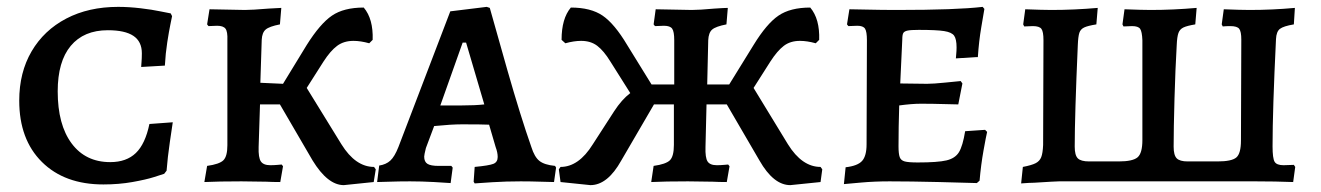

<svg xmlns="http://www.w3.org/2000/svg" viewBox="-20 -528 3845 559"><path d="M36 -235Q36 -317 72 -378.5Q108 -440 173 -474Q238 -508 324 -508Q355 -508 389 -504Q423 -500 446.5 -495Q470 -490 477 -489L481 -481Q480 -476 476 -456.5Q472 -437 467 -405Q462 -373 460 -337L391 -333Q391 -336 392 -347Q393 -358 393 -373Q393 -407 368.5 -423.5Q344 -440 294 -440Q224 -440 186 -394.5Q148 -349 148 -262Q148 -165 188.5 -110.5Q229 -56 301 -56Q348 -56 375.5 -82.5Q403 -109 415 -167L483 -172Q481 -159 474.5 -114.5Q468 -70 465 -31L458 -22Q452 -20 428.5 -12.5Q405 -5 365.5 2Q326 9 281 9Q168 9 102 -56.5Q36 -122 36 -235Z M1074 -35 1068 2 981 11Q934 11 890 -61L795 -224H737L733 -100Q732 -69 739.5 -58Q747 -47 767 -47Q778 -47 788.5 -48Q799 -49 800 -49L804 -44L796 2Q773 2 755 1L683 0Q617 0 575 2L583 -45Q619 -50 630.5 -61.5Q642 -73 642 -105V-411Q643 -436 636.5 -444.5Q630 -453 612 -453L587 -452L583 -457L590 -501L693 -499Q714 -499 762 -503L799 -505L795 -457Q764 -451 753.5 -442Q743 -433 742 -412L738 -287L804 -284L873 -397Q912 -459 946.5 -482.5Q981 -506 1039 -506Q1067 -473 1065 -412L1055 -402Q1030 -409 1009 -409Q981 -409 961.5 -394.5Q942 -380 922 -349L873 -272L974 -108Q1015 -42 1069 -42Z M1359 1 1362 -42Q1404 -46 1416.5 -51Q1429 -56 1429 -71Q1429 -84 1423 -100L1404 -165Q1383 -166 1325 -166Q1294 -166 1244 -161L1220 -97Q1215 -77 1215 -72Q1215 -57 1224.5 -51Q1234 -45 1257 -45H1294L1298 -40L1292 5Q1281 4 1244 2Q1207 0 1174 0Q1141 0 1114 1Q1087 2 1078 2L1084 -46Q1104 -49 1116.5 -60.5Q1129 -72 1140 -100L1291 -495L1397 -508L1406 -505Q1418 -461 1457 -324.5Q1496 -188 1527 -100Q1536 -71 1550.5 -59.5Q1565 -48 1596 -45L1599 -40L1593 2Q1583 2 1554.5 1Q1526 0 1496 0Q1454 0 1413.5 2.5Q1373 5 1362 6ZM1324 -221Q1363 -221 1390 -224L1337 -404H1327L1262 -221Z M2374 -35 2369 2 2281 11Q2232 11 2191 -61L2096 -224H2037L2034 -100Q2033 -69 2040 -58Q2047 -47 2067 -47Q2078 -47 2088 -48Q2098 -49 2100 -49L2104 -44L2096 2Q2073 2 2055 1L1983 0Q1916 0 1876 2L1883 -45Q1919 -50 1930.5 -61.5Q1942 -73 1942 -106V-224H1884L1789 -61Q1749 11 1699 11L1612 2L1607 -35L1612 -42Q1665 -42 1706 -108L1768 -204Q1790 -238 1815 -257L1757 -349Q1738 -380 1719 -394.5Q1700 -409 1672 -409Q1651 -409 1626 -402L1615 -412Q1615 -474 1642 -506Q1700 -506 1734.5 -482.5Q1769 -459 1806 -397L1877 -282H1943V-411Q1943 -436 1937 -444.5Q1931 -453 1913 -453L1887 -452L1883 -457L1889 -501L1994 -499Q2016 -499 2060 -503Q2090 -505 2099 -505L2095 -457Q2064 -451 2053.5 -442Q2043 -433 2042 -411L2039 -282H2103L2174 -397Q2212 -459 2246.5 -482.5Q2281 -506 2339 -506Q2367 -473 2365 -412L2355 -402Q2330 -409 2309 -409Q2281 -409 2262 -394.5Q2243 -380 2223 -349L2174 -272L2274 -108Q2315 -42 2369 -42Z M2442 -41Q2477 -45 2490 -59.5Q2503 -74 2503 -108L2504 -411Q2504 -436 2498.5 -444.5Q2493 -453 2476 -453L2450 -452L2446 -457L2453 -501Q2467 -501 2506.5 -500Q2546 -499 2592 -499Q2765 -499 2841 -508L2846 -502Q2844 -490 2837 -449Q2830 -408 2827 -362L2763 -358Q2763 -361 2764 -370.5Q2765 -380 2765 -390Q2765 -414 2758 -424Q2751 -434 2729 -437.5Q2707 -441 2655 -441Q2632 -441 2622.5 -439Q2613 -437 2610 -432Q2607 -427 2607 -414L2601 -285L2679 -284Q2697 -284 2731.5 -287.5Q2766 -291 2777 -292L2782 -285L2770 -224Q2759 -224 2727.5 -225Q2696 -226 2661 -226Q2635 -226 2598 -221Q2596 -157 2596 -102Q2596 -80 2599.5 -70.5Q2603 -61 2614 -58Q2625 -55 2652 -55Q2710 -55 2735.5 -61Q2761 -67 2772 -85Q2783 -103 2790 -146L2848 -150L2854 -144Q2851 -132 2843.5 -90Q2836 -48 2832 -2L2824 5Q2798 4 2713.5 2Q2629 0 2570 0Q2526 0 2487 3.5Q2448 7 2437 8Z M2958 -42Q2984 -47 2995.5 -53Q3007 -59 3011.5 -70.5Q3016 -82 3017 -106L3018 -411Q3018 -436 3012 -444Q3006 -452 2987 -452L2962 -451L2959 -457L2965 -501Q3017 -499 3041 -499Q3107 -499 3176 -505L3172 -457Q3147 -453 3136.5 -448Q3126 -443 3122.5 -432.5Q3119 -422 3118 -397Q3109 -192 3109 -101Q3109 -76 3118 -67Q3127 -58 3151 -58H3237Q3278 -58 3292 -70Q3306 -82 3306 -120V-411Q3305 -436 3299.5 -444Q3294 -452 3276 -452L3251 -451L3248 -457L3254 -501Q3306 -499 3330 -499Q3395 -499 3464 -505L3460 -457Q3436 -453 3425.5 -448Q3415 -443 3411 -432Q3407 -421 3406 -397Q3402 -329 3399.5 -241Q3397 -153 3397 -101Q3397 -76 3406 -67Q3415 -58 3438 -58H3525Q3566 -58 3579.5 -69.5Q3593 -81 3593 -119L3594 -413Q3594 -436 3588 -444Q3582 -452 3562 -452Q3549 -452 3540 -451L3537 -457L3543 -501Q3593 -499 3618 -499Q3684 -499 3750 -505L3747 -457Q3717 -452 3706.5 -444Q3696 -436 3695 -414Q3685 -208 3685 -102Q3685 -67 3691 -57Q3697 -47 3717 -47L3747 -48L3751 -42L3745 2Q3693 0 3636 0H3063Q3055 0 2991 4Q2979 4 2953 6Z"/></svg>

Font: Alegreya SC Medium
Style: Regular
Weight: 500
Designer: Juan Pablo del Peral
Foundry: Huerta Tipografica
Version: Version 2.007; ttfautohint (v1.6)